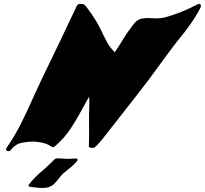

<svg xmlns="http://www.w3.org/2000/svg" viewBox="-20 -770 1043 978"><path d="M22.9 0Q16.1 0 12.7 -4.9Q10.7 -7.3 10.7 -10.3Q10.7 -11.2 11.2 -12.7Q12.2 -14.6 13.7 -17.1Q55.2 -77.1 87.4 -141.6Q119.6 -206.1 148.4 -271.5Q169.4 -317.9 190.9 -363.3Q281.7 -549.8 371.1 -739.7Q376 -749.5 385.3 -749.5L392.6 -750Q407.7 -750 415 -741.2Q421.4 -731.9 428.7 -723.1Q466.8 -673.3 494.6 -616.7Q508.8 -585 524.7 -556.2Q540.5 -527.3 564.5 -503.9Q585 -533.2 603 -563.5Q626 -602.1 653.8 -638.2Q663.6 -651.4 673.3 -660.6Q683.1 -669.9 698.2 -674.3Q717.3 -678.2 736.3 -678.2Q746.1 -678.2 755.6 -677.2Q765.1 -676.3 774.9 -676.3Q795.4 -676.3 817.4 -680.7Q903.3 -703.6 986.3 -748Q990.7 -750 993.7 -750Q998 -750 1001 -747.1Q1003.4 -744.1 1003.4 -739.7Q1003.4 -736.8 1002 -732.4Q962.4 -654.3 881.8 -558.6Q835.9 -499.5 792.5 -439Q764.2 -399.4 734.9 -360.4Q659.2 -261.7 603 -190.7Q546.9 -119.6 506.8 -68.1Q466.8 -16.6 453.6 -16.6Q433.1 -16.6 432.6 -25.9Q434.1 -68.8 433.8 -107.4Q433.6 -146 433.6 -182.6Q435.1 -218.3 435.1 -243.2Q435.1 -264.2 434.1 -277.8Q417 -248.5 400.9 -218.3Q373 -165.5 340.6 -116Q308.1 -66.4 259.3 -24.4Q254.9 -20.5 249 -20.5Q245.1 -20.5 242.2 -22.5Q223.1 -38.6 183.1 -45.4Q164.1 -48.8 145 -48.8Q123 -48.8 91.1 -42.7Q59.1 -36.6 35.6 -6.8Q30.3 0 22.9 0ZM195.8 187.5Q176.3 187.5 157.7 184.6L133.3 181.6Q128.4 181.2 126 177.7Q125.5 176.3 125.5 174.3V172.9L127.4 169.4Q159.2 129.4 200.7 95.7Q228.5 71.3 253.9 45.4Q257.8 41 262.7 38.8Q267.6 36.6 274.4 36.6L291 37.1Q307.6 39.1 325.2 39.1Q344.7 39.1 364.7 37.1H365.7Q371.1 37.1 373.5 39.6Q375.5 41.5 375.5 43.9Q375.5 44.9 375 45.9Q375 47.4 373.5 49.3Q354 72.8 329.1 91.3Q315.9 101.6 302.7 112.8Q289.6 125.5 278.8 140.4Q268.1 155.3 253.9 168.5Q232.9 186 207.5 187Z"/></svg>

Font: Weird Comic
Style: Italic
Weight: 400
Italic angle: -16°
Designer: GGBotNet
Foundry: GGBotNet
Version: 0.80